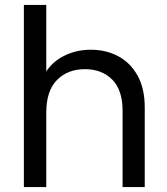

<svg xmlns="http://www.w3.org/2000/svg" viewBox="-20 -760 680 780"><path d="M478 -310Q478 -394 436 -436.5Q394 -479 325 -479Q255 -479 211.5 -435Q168 -391 168 -303V0H77V-740H168V-470Q196 -512 244 -535Q292 -558 349 -558Q410 -558 459.5 -532Q509 -506 538.5 -453.5Q568 -401 568 -323V0H478Z"/></svg>

Font: Poppins
Style: Regular
Weight: 400
Designer: Ninad Kale (Devanagari), Jonny Pinhorn (Latin)
Version: Version 5.002